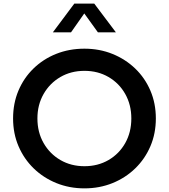

<svg xmlns="http://www.w3.org/2000/svg" viewBox="-20 -1025 930 1057"><path d="M445 12Q362 12 290.5 -17Q219 -46 165.5 -98Q112 -150 82 -220Q52 -290 52 -373Q52 -456 81.5 -526Q111 -596 164.5 -648Q218 -700 289.5 -728.5Q361 -757 445 -757Q528 -757 599.5 -728Q671 -699 724.5 -647.5Q778 -596 808 -526Q838 -456 838 -373Q838 -290 808 -220Q778 -150 724.5 -98Q671 -46 599.5 -17Q528 12 445 12ZM445 -110Q519 -110 577.5 -144Q636 -178 669.5 -237.5Q703 -297 703 -373Q703 -448 669.5 -507.5Q636 -567 577.5 -601Q519 -635 445 -635Q371 -635 312.5 -601Q254 -567 220 -507.5Q186 -448 186 -373Q186 -297 220 -237.5Q254 -178 312.5 -144Q371 -110 445 -110ZM389 -1005H499L618 -847H519L444 -951L371 -847H271Z"/></svg>

Font: Plus Jakarta Text
Style: Bold
Weight: 700
Designer: Gumpita Rahayu
Foundry: Tokotype Studio
Version: Version 1.000